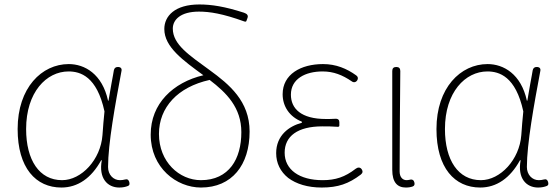

<svg xmlns="http://www.w3.org/2000/svg" viewBox="-20 -827 2503 860"><path d="M486 -489 479 -451 466 -376H464C438 -496 359 -540 288 -540C167 -540 59 -434 59 -249C59 -74 141 13 255 13C328 13 389 -29 433 -109H436C421 -29 461 13 514 13C531 13 543 10 553 6C561 3 561 -3 559 -12C556 -22 550 -26 540 -23C533 -21 525 -20 517 -20C488 -20 464 -44 464 -79C464 -183 496 -359 524 -508C527 -520 521 -527 508 -527C498 -527 492 -522 490 -512ZM441 -248 439 -222C431 -112 345 -20 258 -20C156 -20 97 -110 97 -249C97 -414 188 -507 287 -507C340 -507 414 -485 448 -328L443 -275Z M722 -397C680 -352 655 -294 655 -224C655 -75 771 13 880 13C1019 13 1098 -88 1098 -238C1098 -374 1007 -449 919 -513C829 -579 754 -627 754 -699C754 -738 788 -775 871 -775C919 -775 977 -766 1074 -731C1080 -729 1083 -730 1084 -734L1088 -745L1089 -748C1092 -757 1088 -765 1073 -770C986 -798 927 -807 873 -807C763 -807 716 -755 716 -697C716 -616 801 -556 891 -490C823 -474 764 -442 722 -397ZM1018 -83C988 -44 943 -20 880 -20C783 -20 692 -102 692 -227C692 -287 713 -339 752 -381C790 -422 847 -453 919 -469C995 -411 1061 -345 1061 -235C1061 -175 1047 -121 1018 -83Z M1271 -30C1307 -3 1358 13 1421 13C1494 13 1542 -4 1596 -45C1605 -52 1606 -60 1600 -69C1593 -79 1582 -78 1573 -71C1525 -34 1483 -20 1425 -20C1321 -20 1255 -67 1255 -143C1255 -217 1313 -261 1424 -261C1447 -261 1466 -261 1493 -259C1498 -259 1500 -261 1500 -265V-277V-280C1500 -290 1494 -296 1481 -295C1466 -294 1455 -294 1440 -294C1328 -294 1283 -341 1283 -403C1283 -474 1348 -507 1425 -507C1474 -507 1514 -491 1555 -463C1564 -456 1574 -458 1580 -467C1585 -475 1584 -483 1576 -489C1533 -520 1485 -540 1427 -540C1327 -540 1246 -494 1246 -405C1246 -350 1277 -304 1332 -282V-277C1274 -262 1217 -220 1217 -141C1217 -96 1236 -58 1271 -30Z M1737 -411V-296V-66C1737 -10 1760 13 1798 13C1811 13 1821 11 1829 8C1837 5 1838 -2 1836 -10C1834 -20 1826 -25 1816 -22C1811 -21 1806 -20 1801 -20C1784 -20 1770 -33 1770 -59C1770 -211 1772 -356 1773 -509C1773 -521 1767 -527 1755 -527C1743 -527 1737 -521 1737 -509Z M2362 -489 2355 -451 2342 -376H2340C2314 -496 2235 -540 2164 -540C2043 -540 1935 -434 1935 -249C1935 -74 2017 13 2131 13C2204 13 2265 -29 2309 -109H2312C2297 -29 2337 13 2390 13C2407 13 2419 10 2429 6C2437 3 2437 -3 2435 -12C2432 -22 2426 -26 2416 -23C2409 -21 2401 -20 2393 -20C2364 -20 2340 -44 2340 -79C2340 -183 2372 -359 2400 -508C2403 -520 2397 -527 2384 -527C2374 -527 2368 -522 2366 -512ZM2317 -248 2315 -222C2307 -112 2221 -20 2134 -20C2032 -20 1973 -110 1973 -249C1973 -414 2064 -507 2163 -507C2216 -507 2290 -485 2324 -328L2319 -275Z"/></svg>

Font: GenSenRounded2 TW EL
Style: Regular
Weight: 250
Version: Version 2.100;PS 2.1;hotconv 16.6.51;makeotf.lib2.5.65220 DE